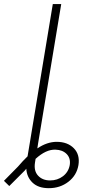

<svg xmlns="http://www.w3.org/2000/svg" viewBox="-101 -748 500 969"><path d="M145.5 201.7Q92.3 201.7 63.2 173.8Q34.2 146 31.7 103.5Q27.8 107.9 23.9 112.8L-54.2 190.9L-81.1 164.6L-10.3 92.8Q15.1 63 38.1 41L44.9 0L50.3 -32.2L54.7 -59.1L165.5 -727.5H208L91.3 -24.4L87.4 1Q136.7 -32.2 185.1 -32.2Q239.7 -32.2 271.5 0Q303.2 32.2 294.9 85Q286.1 137.2 244.1 169.4Q202.1 201.7 145.5 201.7ZM78.6 53.7 75.7 71.8Q68.8 114.3 91.1 138.4Q113.3 162.6 151.9 162.6Q189 162.6 216.8 141.4Q244.6 120.1 251 85Q256.3 50.8 235.6 29.5Q214.8 8.3 179.2 7.3Q131.3 5.4 78.6 53.7Z"/></svg>

Font: Inter Extra Light
Style: Italic
Weight: 200
Italic angle: -9.39999°
Designer: Rasmus Andersson
Foundry: rsms
Version: Version 4.000;git-3c8e0fc